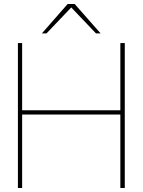

<svg xmlns="http://www.w3.org/2000/svg" viewBox="-20 -934 709 954"><path d="M578 0H600V-720H578V-386H90V-720H69V0H90V-365H578ZM188 -768H211L334 -897L457 -768H480L351 -914H316Z"/></svg>

Font: Aspekta 50
Style: Regular
Weight: 50
Designer: Ivo Dolenc
Version: Version 2.000